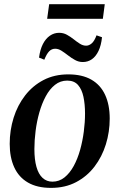

<svg xmlns="http://www.w3.org/2000/svg" viewBox="-20 -879 566 910"><path d="M303.5 -526.5Q369.5 -526.5 413 -501.5Q456.5 -476.5 478.2 -429.5Q500 -382.5 500 -317Q500 -254 481.8 -195Q463.5 -136 428 -89.5Q392.5 -43 340.8 -15.8Q289 11.5 222 11.5Q156 11.5 112.5 -13.8Q69 -39 47.5 -86Q26 -133 26 -197Q26 -261.5 44.5 -320.8Q63 -380 99 -426.5Q135 -473 186.5 -499.8Q238 -526.5 303.5 -526.5ZM298.5 -497Q266 -497 240.5 -476.8Q215 -456.5 196.8 -422.5Q178.5 -388.5 166.5 -346.2Q154.5 -304 148.8 -259Q143 -214 143 -172.5Q143 -122.5 152.8 -88Q162.5 -53.5 181.8 -35.8Q201 -18 228.5 -18Q260.5 -18 285.8 -38.2Q311 -58.5 329.5 -92.5Q348 -126.5 359.8 -168.8Q371.5 -211 377.2 -255.2Q383 -299.5 383 -340.5Q383 -385 375.5 -420.2Q368 -455.5 349.8 -476.2Q331.5 -497 298.5 -497ZM165 -606Q170 -644 183.2 -670Q196.5 -696 216.5 -709.8Q236.5 -723.5 260 -723.5Q280.5 -723.5 297.2 -714.2Q314 -705 329 -693Q344 -681 358.5 -671.8Q373 -662.5 388.5 -662.5Q402 -662.5 414.8 -673.5Q427.5 -684.5 437.5 -711.5L463.5 -702.5Q459.5 -664 447 -637.8Q434.5 -611.5 415.5 -598.2Q396.5 -585 372.5 -585Q353 -585 335.8 -594.5Q318.5 -604 302.5 -616.5Q286.5 -629 271.5 -638.5Q256.5 -648 241.5 -648Q225 -648 213 -635.8Q201 -623.5 190 -596ZM213 -859H476.5L467.5 -790H203.5Z"/></svg>

Font: Merriweather 120pt Medium
Style: Italic
Weight: 500
Italic angle: -7.8°
Version: Version 2.101